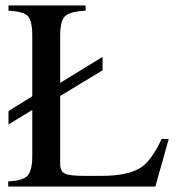

<svg xmlns="http://www.w3.org/2000/svg" viewBox="-20 -682 651 702"><path d="M597 -174 548 0H10V-19Q64 -21 81 -40Q98 -59 98 -111V-280L11 -227V-276L98 -330V-551Q98 -606 82 -623Q66 -640 11 -643V-662H293V-643Q236 -640 218 -623Q200 -606 200 -551V-379L355 -474V-425L200 -331V-82Q200 -56 217 -47.5Q234 -39 288 -39H351Q452 -39 499 -72Q536 -99 571 -174Z"/></svg>

Font: STIX MathJax Latin
Style: Regular
Weight: 400
Designer: MicroPress Inc., with final additions and corrections provided by Coen Hoffman, Elsevier (retired)
Version: Version 1.1.1